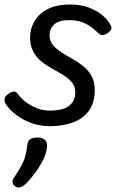

<svg xmlns="http://www.w3.org/2000/svg" viewBox="-20 -539 519 849"><path d="M201 19Q157 19 118.5 5Q80 -9 51 -31.5Q22 -54 6 -78Q0 -89 0 -100Q0 -111 14 -122Q27 -132 39 -134Q51 -136 59 -123Q82 -92 120 -71Q158 -50 201 -50Q239 -50 263.5 -59Q288 -68 300.5 -86.5Q313 -105 313 -131Q313 -156 298.5 -174Q284 -192 261.5 -206Q239 -220 213 -234Q187 -248 164.5 -266Q142 -284 127.5 -310Q113 -336 113 -373Q113 -410 131 -443Q149 -476 188.5 -497.5Q228 -519 290 -519Q335 -519 370 -506.5Q405 -494 428.5 -475Q452 -456 464 -437Q472 -425 473 -416Q474 -407 458 -394Q445 -385 435 -384Q425 -383 415 -392Q391 -417 360.5 -433.5Q330 -450 286 -450Q239 -450 219 -430.5Q199 -411 199 -382Q199 -359 213.5 -341Q228 -323 250.5 -308.5Q273 -294 299 -279.5Q325 -265 347.5 -247Q370 -229 384.5 -203.5Q399 -178 399 -142Q399 -84 372.5 -48.5Q346 -13 301 3Q256 19 201 19ZM49 286Q37 278 35.5 267.5Q34 257 43 245Q61 218 73 196.5Q85 175 91.5 152.5Q98 130 101 100Q103 83 114.5 76Q126 69 145 69Q168 69 179 80Q190 91 188 110Q186 135 173 163Q160 191 140.5 218Q121 245 98 270Q85 283 73 288Q61 293 49 286Z"/></svg>

Font: Playwrite DE LA
Style: Regular
Weight: 400
Designer: Veronika Burian, José Scaglione
Foundry: TypeTogether
Version: Version 1.002